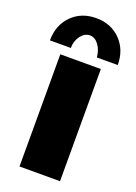

<svg xmlns="http://www.w3.org/2000/svg" viewBox="-157 -788 600 846"><g transform="rotate(20 143.0 -365.0)"><path d="M82 -568H-16Q-16 -639 28.5 -684.5Q73 -730 143 -730Q213 -730 257.5 -684.5Q302 -639 302 -568H204Q201 -603 183.5 -626Q166 -649 143 -649Q118 -649 100 -625Q82 -601 82 -568ZM48 0V-526H238V0Z"/></g></svg>

Font: Raleway-v4020 Black
Style: Regular
Weight: 900
Designer: Matt McInerney, Pablo Impallari, Rodrigo Fuenzalida
Foundry: Matt McInerney, Pablo Impallari, Rodrigo Fuenzalida
Version: Version 4.020;PS 004.020;hotconv 1.0.88;makeotf.lib2.5.64775